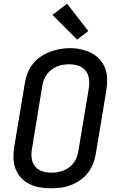

<svg xmlns="http://www.w3.org/2000/svg" viewBox="-20 -1005 640 1033"><path d="M254 8Q223 8 193.5 3Q164 -2 138 -15Q112 -28 92.5 -49.5Q73 -71 63 -98.5Q53 -126 52.5 -156.5Q52 -187 57 -217L114 -560Q118 -586 128.5 -612.5Q139 -639 156.5 -661Q174 -683 198 -699.5Q222 -716 248.5 -726Q275 -736 302 -741Q329 -746 356 -746Q387 -746 416 -739.5Q445 -733 471 -720Q497 -707 516.5 -685.5Q536 -664 546 -636.5Q556 -609 556.5 -578.5Q557 -548 552 -518L495 -175Q491 -149 480.5 -123Q470 -97 452.5 -74.5Q435 -52 411 -35.5Q387 -19 361 -9Q335 1 307.5 4.5Q280 8 254 8ZM256 -76Q272 -76 288.5 -78.5Q305 -81 320.5 -87Q336 -93 350.5 -103.5Q365 -114 375.5 -127.5Q386 -141 392 -157Q398 -173 401 -189L458 -531Q462 -557 458.5 -582Q455 -607 440 -625.5Q425 -644 401.5 -651.5Q378 -659 352 -659Q336 -659 319.5 -656.5Q303 -654 287.5 -647.5Q272 -641 258 -631Q244 -621 233.5 -607Q223 -593 217 -577.5Q211 -562 208 -546L152 -204Q147 -179 150.5 -153.5Q154 -128 168.5 -110Q183 -92 206.5 -84Q230 -76 256 -76ZM395 -792 262 -925 341 -985 455 -838Z"/></svg>

Font: Iosevka Curly Medium Extended
Style: Italic
Weight: 500
Width: 7
Italic angle: -9°
Monospace: yes
Designer: Belleve Invis
Foundry: Belleve Invis
Version: Version 11.1.0; ttfautohint (v1.8.3)